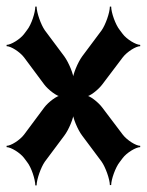

<svg xmlns="http://www.w3.org/2000/svg" viewBox="-22 -626 445 582"><path d="M51 -147 60 -135C73 -119 85 -82 85 -64H89C89 -82 102 -119 114 -136L173 -215C186 -232 202 -269 202 -287H198C198 -269 214 -232 227 -215L286 -136C298 -119 311 -82 311 -65H315C315 -82 328 -119 341 -135L350 -147C362 -163 390 -180 403 -180V-184C390 -184 363 -201 350 -218L288 -300C276 -316 250 -337 237 -337V-333C250 -333 276 -354 288 -370L350 -452C363 -469 390 -486 403 -486V-490C390 -490 362 -507 350 -523L341 -535C328 -551 315 -588 315 -606H311C311 -588 298 -551 286 -534L227 -455C214 -437 198 -400 198 -381H202C202 -400 186 -437 173 -455L114 -534C102 -551 89 -588 89 -606H85C85 -588 73 -551 60 -535L51 -523C39 -507 11 -490 -2 -490V-486C11 -486 38 -469 51 -452L112 -370C124 -354 151 -333 164 -333V-337C151 -337 124 -316 112 -300L51 -218C38 -201 11 -184 -2 -184V-180C11 -180 39 -163 51 -147Z"/></svg>

Font: Asimov
Style: EdgeExtreme
Weight: 500
Designer: Google
Version: Version 2.000980: 2014